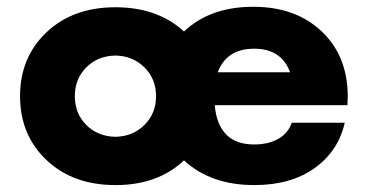

<svg xmlns="http://www.w3.org/2000/svg" viewBox="-20 -531 1076 561"><path d="M996.1 -251.5 995.1 -223.6H607.4Q617.7 -108.9 722.7 -108.9Q764.6 -108.9 793.5 -125.5Q822.3 -142.1 832.5 -172.4H987.3Q968.3 -88.9 898.9 -39.6Q829.6 9.8 723.6 9.8Q595.2 9.8 517.6 -62.5Q441.4 9.8 317.4 9.8Q192.9 9.8 115.7 -63.5Q38.6 -136.7 38.6 -250Q38.6 -363.3 115.7 -436.5Q192.9 -509.8 317.4 -509.8Q440.4 -509.8 517.6 -439Q593.8 -511.2 720.2 -511.2Q843.3 -511.2 919.2 -439.9Q995.1 -368.7 996.1 -251.5ZM722.7 -388.7Q642.1 -388.7 616.2 -319.8H827.6Q802.2 -388.7 722.7 -388.7ZM317.4 -131.3Q368.2 -132.3 402.1 -166Q436 -199.7 436 -250Q436 -300.3 402.1 -334Q368.2 -367.7 317.4 -368.7Q265.6 -367.7 232.2 -334.2Q198.7 -300.8 198.7 -250Q198.7 -199.2 232.2 -165.8Q265.6 -132.3 317.4 -131.3Z"/></svg>

Font: Now Alt
Style: Bold
Weight: 700
Designer: Alfredo Marco Pradil
Foundry: Alfredo Marco Pradil
Version: Version 1.002;PS 001.002;hotconv 1.0.88;makeotf.lib2.5.64775